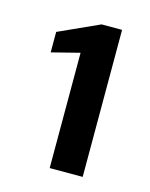

<svg xmlns="http://www.w3.org/2000/svg" viewBox="-66 -750 347 444"><g transform="rotate(15 107.0 -528.0)"><path d="M94 -352V-628L27 -611V-660L124 -704H173V-352Z"/></g></svg>

Font: DM Sans 12pt Medium
Style: Regular
Weight: 500
Version: Version 4.004;gftools[0.9.30]